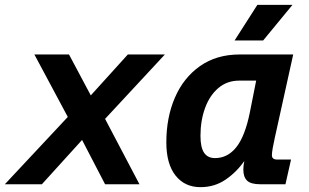

<svg xmlns="http://www.w3.org/2000/svg" viewBox="-55 -761 1275 793"><path d="M-35 0 225 -278 87 -536H230L320 -367L473 -536H626L379 -270L521 0H379L284 -183L118 0Z M773 12Q708 12 670 -36Q632 -84 632 -173Q632 -276 667.5 -358Q703 -440 771 -488Q839 -536 935 -536H1156L1080 -192Q1075 -170 1071.5 -150Q1068 -130 1068 -120Q1068 -102 1090 -102H1147L1124 0H1020Q981 0 965.5 -15Q950 -30 950 -61Q950 -75 954 -96Q922 -50 876.5 -19Q831 12 773 12ZM833 -108Q885 -108 921 -153Q957 -198 977 -297L1003 -428H933Q883 -428 847 -397.5Q811 -367 792 -315Q773 -263 773 -200Q773 -152 788 -130Q803 -108 833 -108ZM914 -594 1008 -741H1153L1032 -594Z"/></svg>

Font: Geist Mono
Style: Bold Italic
Weight: 700
Italic angle: -12°
Monospace: yes
Designer: Basement.studio, Andrés Briganti, Mateo Zaragoza
Foundry: Basement.studio, Vercel, Andrés Briganti, Guido Ferreyra, Mateo Zaragoza
Version: Version 1.500; ttfautohint (v1.8.4.7-5d5b)